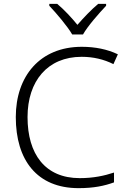

<svg xmlns="http://www.w3.org/2000/svg" viewBox="-20 -967 663 997"><path d="M355 -788H411C435 -831 494 -898 531 -937V-947H490C454 -917 414 -875 382 -838C352 -875 313 -917 277 -947H236V-937C273 -898 330 -831 355 -788ZM404 -672C464 -672 519 -659 569 -634L592 -685C538 -711 474 -724 405 -724C187 -724 62 -571 62 -359C62 -136 172 10 388 10C467 10 523 -2 572 -20V-71C521 -54 464 -42 394 -42C214 -42 123 -167 123 -359C123 -546 227 -672 404 -672Z"/></svg>

Font: Noto Sans Gujarati Light
Style: Regular
Weight: 300
Designer: Jelle Bosma - Monotype Design Team, Universal Thirst
Foundry: Monotype Imaging Inc.
Version: Version 2.106